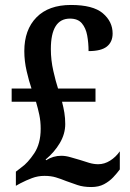

<svg xmlns="http://www.w3.org/2000/svg" viewBox="-20 -744 524 774"><path d="M348 10Q316 10 292.5 2Q269 -6 247 -14Q225 -23 205 -29Q185 -35 159 -35Q133 -35 109 -26Q85 -17 62 -5L44 5V-52L66 -69Q92 -87 118 -126Q144 -165 144 -225Q144 -255 138.5 -281Q133 -307 125 -334H27V-387H107Q97 -416 87.5 -457Q78 -498 78 -538Q78 -624 127 -674Q176 -724 266 -724Q355 -724 394.5 -690.5Q434 -657 434 -609Q434 -575 411 -556.5Q388 -538 337 -538Q337 -571 331.5 -601Q326 -631 310 -650Q294 -669 262 -669Q185 -669 185 -546Q185 -502 195 -458Q205 -414 214 -387H365V-334H230Q236 -311 239.5 -289.5Q243 -268 243 -244Q243 -204 221 -167Q199 -130 164 -101L166 -98Q194 -116 227 -116Q245 -116 265 -110Q285 -104 303 -99Q321 -93 339.5 -87.5Q358 -82 376 -82Q401 -82 424 -96.5Q447 -111 463 -134V-61Q452 -46 436.5 -29.5Q421 -13 399.5 -1.5Q378 10 348 10Z"/></svg>

Font: Noto Serif Myanmar Cond SemBd
Style: Regular
Weight: 600
Width: 3
Designer: Ben Mitchell and the Monotype Design Team
Foundry: Monotype Imaging Inc.
Version: Version 2.106; ttfautohint (v1.8.4.7-5d5b)